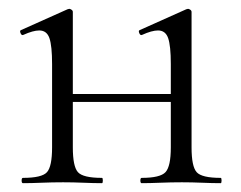

<svg xmlns="http://www.w3.org/2000/svg" viewBox="-20 -415 545 435"><path d="M301 0Q298 0 298 -6Q298 -12 301 -12Q343 -12 355 -25Q367 -38 367 -81V-270Q367 -311 361 -328.5Q355 -346 338 -346Q331 -346 322 -343.5Q313 -341 302 -336Q298 -334 295.5 -340Q293 -346 297 -347L402 -394Q405 -395 406 -395Q408 -395 411 -393Q414 -391 414 -388V-81Q414 -38 425.5 -25Q437 -12 480 -12Q482 -12 482 -6Q482 0 480 0Q461 0 438 -1Q415 -2 392 -2Q367 -2 343 -1Q319 0 301 0ZM32 0Q29 0 29 -6Q29 -12 32 -12Q75 -12 86.5 -25Q98 -38 98 -81V-270Q98 -311 92 -328.5Q86 -346 69 -346Q62 -346 53 -343.5Q44 -341 33 -336Q29 -334 26.5 -340Q24 -346 28 -347L133 -394Q136 -395 137 -395Q139 -395 142 -393Q145 -391 145 -388V-81Q145 -38 156.5 -25Q168 -12 211 -12Q213 -12 213 -6Q213 0 211 0Q192 0 169 -1Q146 -2 123 -2Q98 -2 74.5 -1Q51 0 32 0ZM120 -184V-202H389V-184Z"/></svg>

Font: Cormorant Infant Light
Style: Regular
Weight: 300
Designer: Christian Thalmann (Catharsis Fonts)
Foundry: Catharsis Fonts
Version: Version 4.001